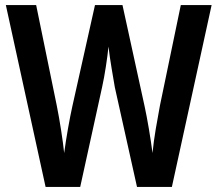

<svg xmlns="http://www.w3.org/2000/svg" viewBox="-20 -734 854 754"><path d="M811 -714 655 0H518L431 -391Q426 -420 418.5 -464.5Q411 -509 406 -551Q403 -520 396 -474Q389 -428 381 -392L295 0H159L3 -714H122L203 -319Q212 -274 220 -222.5Q228 -171 232 -133Q238 -178 247 -229Q256 -280 264 -316L353 -714H461L548 -316Q556 -279 564.5 -229Q573 -179 579 -133Q583 -176 591.5 -226.5Q600 -277 608 -319L690 -714Z"/></svg>

Font: Noto Sans Ethiopic Condensed SemiBold
Style: Regular
Weight: 600
Width: 3
Designer: Monotype Design Team
Foundry: Monotype Imaging Inc.
Version: Version 2.102; ttfautohint (v1.8.4.7-5d5b)